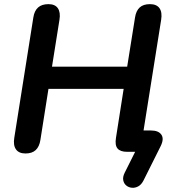

<svg xmlns="http://www.w3.org/2000/svg" viewBox="-20 -733 853 927"><path d="M672 140Q662 159 647 167Q632 175 616.5 173.5Q601 172 589.5 162.5Q578 153 575 137Q572 121 582 101L650 -35V0H594Q561 0 547.5 -16Q534 -32 540 -68L577 -304H214L175 -57Q170 -25 152.5 -8.5Q135 8 103 8Q71 8 57 -12Q43 -32 49 -68L141 -649Q146 -681 164 -697Q182 -713 214 -713Q246 -713 259.5 -693Q273 -673 267 -637L231 -411H594L632 -649Q637 -681 654.5 -697Q672 -713 704 -713Q736 -713 750 -693.5Q764 -674 758 -637L667 -65L661 -103H709Q745 -103 759 -83Q773 -63 756 -28Z"/></svg>

Font: Nunito ExtraLight
Style: Italic
Weight: 200
Italic angle: -9°
Designer: Vernon Adams
Foundry: Vernon Adams
Version: Version 3.602